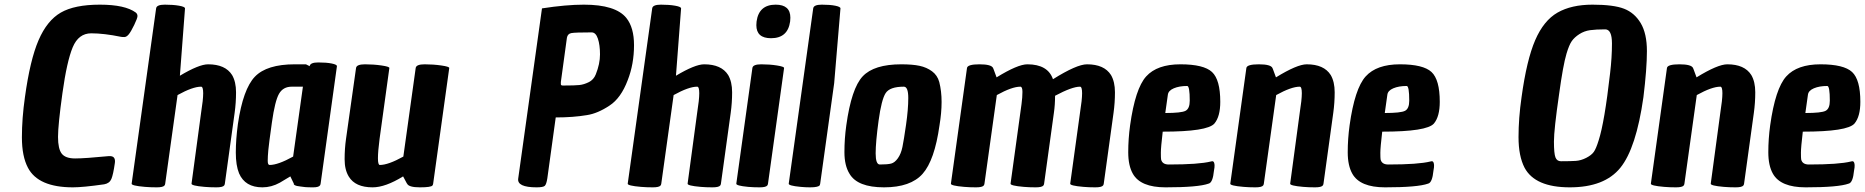

<svg xmlns="http://www.w3.org/2000/svg" viewBox="-20 -788 8004 824"><path d="M293 16Q144 16 100 -68Q74 -117 74 -198.5Q74 -280 87 -371Q109 -531 145.5 -615.5Q182 -700 241 -734Q300 -768 408.5 -768Q517 -768 563 -734Q570 -728 570 -719Q570 -710 556 -681Q542 -652 532.5 -640.5Q523 -629 513.5 -629Q504 -629 499 -630Q426 -645 371.5 -645Q317 -645 292 -585Q267 -525 248 -388.5Q229 -252 229 -200.5Q229 -149 245 -128.5Q261 -108 302.5 -108Q344 -108 447 -118Q463 -119 469 -111.5Q475 -104 473 -89Q466 -39 458 -20Q450 -1 427 3Q336 16 293 16Z M873 -512Q947 -512 976 -466Q993 -437 993 -392Q993 -347 987 -304L945 0Q944 6 942 8Q936 16 908.5 16Q881 16 858 14Q800 9 802 0L843 -304Q852 -360 852 -388Q852 -416 843 -416Q807 -416 742 -380L689 0Q688 6 686 8Q680 16 652.5 16Q625 16 602 14Q543 9 545 0L650 -752Q652 -768 687.5 -768Q723 -768 748.5 -763.5Q774 -759 774 -752L752 -463Q834 -512 873 -512Z M1106 16Q1032 16 1006 -44Q992 -78 992 -133.5Q992 -189 1001 -256Q1023 -406 1074 -459Q1125 -512 1245 -512H1293L1309 -504Q1311 -520 1346 -520Q1381 -520 1403.5 -515.5Q1426 -511 1426 -504L1356 0Q1355 6 1353 8Q1347 16 1324 16Q1301 16 1290 15Q1279 14 1270 12.5Q1261 11 1254 10Q1239 6 1241 0L1226 -31Q1195 -12 1181 -4Q1145 16 1106 16ZM1137 -80Q1173 -80 1238 -116L1280 -416H1232Q1195 -416 1177.5 -385.5Q1160 -355 1147 -263Q1134 -171 1131.5 -143.5Q1129 -116 1129 -98Q1129 -80 1137 -80Z M1579 16Q1505 16 1477 -30Q1459 -59 1459 -104.5Q1459 -150 1465 -192L1508 -496Q1510 -512 1546.5 -512Q1583 -512 1617.5 -507Q1652 -502 1651 -496L1609 -192Q1602 -138 1602 -109Q1602 -80 1610 -80Q1646 -80 1711 -116L1764 -496Q1766 -512 1802.5 -512Q1839 -512 1874 -507Q1909 -502 1908 -496L1839 0Q1838 6 1836 8Q1830 16 1782 16Q1734 16 1727 0L1726 -1L1710 -31Q1634 16 1579 16Z M2486 -768Q2622 -768 2668 -711Q2701 -670 2701 -594Q2701 -513 2674 -444Q2645 -367 2596 -335Q2545 -301 2499 -294Q2440 -284 2365 -284L2329 -23Q2325 3 2318 9.5Q2311 16 2283 16Q2198 16 2204 -22L2306 -752Q2409 -768 2486 -768ZM2387 -427Q2387 -421 2395 -421H2402Q2446 -421 2466 -423Q2486 -425 2507 -435.5Q2528 -446 2537 -469Q2555 -514 2555 -554.5Q2555 -595 2546 -622Q2537 -649 2519 -649Q2448 -649 2432 -646Q2416 -643 2413 -626L2387 -436Z M3002 -512Q3076 -512 3105 -466Q3122 -437 3122 -392Q3122 -347 3116 -304L3074 0Q3073 6 3071 8Q3065 16 3037.5 16Q3010 16 2987 14Q2929 9 2931 0L2972 -304Q2981 -360 2981 -388Q2981 -416 2972 -416Q2936 -416 2871 -380L2818 0Q2817 6 2815 8Q2809 16 2781.5 16Q2754 16 2731 14Q2672 9 2674 0L2779 -752Q2781 -768 2816.5 -768Q2852 -768 2877.5 -763.5Q2903 -759 2903 -752L2881 -463Q2963 -512 3002 -512Z M3209 -496Q3211 -512 3247 -512Q3283 -512 3314.5 -507Q3346 -502 3345 -496L3276 0Q3275 6 3273 8Q3267 16 3240 16Q3213 16 3191 14Q3138 9 3140 0ZM3309 -768Q3372 -768 3372 -712Q3372 -705 3371 -696Q3361 -624 3289 -624Q3226 -624 3226 -680Q3226 -687 3227 -696Q3237 -768 3309 -768Z M3416 14Q3363 9 3365 0L3470 -752Q3472 -768 3507 -768Q3542 -768 3564.5 -763.5Q3587 -759 3587 -752L3560 -431L3500 0Q3499 6 3497 8.5Q3495 11 3485.5 13.5Q3476 16 3456.5 16Q3437 16 3416 14Z M3848 -512Q3896 -512 3926.5 -505.5Q3957 -499 3980 -482Q4003 -465 4011 -436Q4021 -397 4021 -350.5Q4021 -304 4012 -250Q3991 -100 3939.5 -42Q3888 16 3774 16Q3660 16 3626 -42Q3604 -77 3604 -135Q3604 -193 3612 -250Q3634 -409 3682.5 -460.5Q3731 -512 3848 -512ZM3756 -82Q3789 -82 3804.5 -86Q3820 -90 3833.5 -109Q3847 -128 3853 -157.5Q3859 -187 3868.5 -253Q3878 -319 3878 -367.5Q3878 -416 3859 -416Q3799 -416 3781 -388.5Q3763 -361 3750.5 -269.5Q3738 -178 3738 -130Q3738 -82 3756 -82Z M4615 -416Q4581 -416 4508 -377Q4508 -338 4503 -304L4461 0Q4460 6 4458 8Q4452 16 4424.5 16Q4397 16 4374 14Q4315 9 4317 0L4364 -341Q4368 -371 4368 -393.5Q4368 -416 4359 -416Q4323 -416 4258 -380L4205 0Q4204 6 4202 8Q4196 16 4168.5 16Q4141 16 4118 14Q4059 9 4061 0L4130 -496Q4132 -512 4183.5 -512Q4235 -512 4242 -496Q4242 -494 4243 -494L4257 -456Q4348 -512 4389 -512Q4477 -512 4499 -448Q4601 -512 4645 -512Q4719 -512 4748 -466Q4765 -437 4765 -392Q4765 -347 4759 -304L4717 0Q4716 6 4714 8Q4708 16 4680.5 16Q4653 16 4630 14Q4571 9 4573 0L4615 -304Q4624 -360 4624 -388Q4624 -416 4615 -416Z M4982 16Q4875 16 4842 -42Q4822 -77 4822 -134.5Q4822 -192 4830 -250Q4852 -408 4899 -460Q4946 -512 5046 -512Q5146 -512 5181.5 -479Q5217 -446 5217 -351Q5217 -288 5192 -258Q5162 -223 4970 -223Q4962 -155 4962 -132.5Q4962 -110 4963 -104Q4968 -82 4996 -82Q5125 -82 5177 -95Q5178 -95 5181.5 -96Q5185 -97 5188 -94Q5196 -85 5190 -56Q5185 -4 5167 0Q5123 16 4982 16ZM5086 -356Q5086 -419 5075 -419Q5041 -419 5017.5 -409Q4994 -399 4992 -381L4981 -303Q5050 -303 5068 -312.5Q5086 -322 5086 -356Z M5588 -512Q5662 -512 5691 -466Q5708 -437 5708 -392Q5708 -347 5702 -304L5660 0Q5659 6 5657 8Q5651 16 5623.5 16Q5596 16 5573 14Q5515 9 5517 0L5558 -304Q5567 -360 5567 -388Q5567 -416 5558 -416Q5522 -416 5457 -380L5404 0Q5403 6 5401 8Q5395 16 5367.5 16Q5340 16 5317 14Q5258 9 5260 0L5329 -496Q5331 -512 5382.5 -512Q5434 -512 5441 -496Q5441 -494 5442 -494L5456 -456Q5547 -512 5588 -512Z M5924 16Q5817 16 5784 -42Q5764 -77 5764 -134.5Q5764 -192 5772 -250Q5794 -408 5841 -460Q5888 -512 5988 -512Q6088 -512 6123.5 -479Q6159 -446 6159 -351Q6159 -288 6134 -258Q6104 -223 5912 -223Q5904 -155 5904 -132.5Q5904 -110 5905 -104Q5910 -82 5938 -82Q6067 -82 6119 -95Q6120 -95 6123.5 -96Q6127 -97 6130 -94Q6138 -85 6132 -56Q6127 -4 6109 0Q6065 16 5924 16ZM6028 -356Q6028 -419 6017 -419Q5983 -419 5959.5 -409Q5936 -399 5934 -381L5923 -303Q5992 -303 6010 -312.5Q6028 -322 6028 -356Z M7033 -371Q7002 -152 6934 -68Q6866 16 6717 16Q6568 16 6523 -68Q6497 -118 6497 -199.5Q6497 -281 6510 -371Q6532 -531 6568.5 -615.5Q6605 -700 6664.5 -734Q6724 -768 6814.5 -768Q6905 -768 6950 -750.5Q6995 -733 7021.5 -688.5Q7048 -644 7048 -568.5Q7048 -493 7033 -371ZM6869 -662Q6829 -662 6804 -658.5Q6779 -655 6758 -641.5Q6737 -628 6725.5 -611.5Q6714 -595 6703 -558Q6688 -508 6671 -383Q6649 -232 6649 -180.5Q6649 -129 6655.5 -112.5Q6662 -96 6679 -96Q6720 -96 6742.5 -97.5Q6765 -99 6787.5 -110.5Q6810 -122 6820 -136Q6830 -150 6841 -186Q6866 -263 6890 -474Q6898 -541 6898 -601.5Q6898 -662 6869 -662Z M7393 -512Q7467 -512 7496 -466Q7513 -437 7513 -392Q7513 -347 7507 -304L7465 0Q7464 6 7462 8Q7456 16 7428.5 16Q7401 16 7378 14Q7320 9 7322 0L7363 -304Q7372 -360 7372 -388Q7372 -416 7363 -416Q7327 -416 7262 -380L7209 0Q7208 6 7206 8Q7200 16 7172.5 16Q7145 16 7122 14Q7063 9 7065 0L7134 -496Q7136 -512 7187.5 -512Q7239 -512 7246 -496Q7246 -494 7247 -494L7261 -456Q7352 -512 7393 -512Z M7729 16Q7622 16 7589 -42Q7569 -77 7569 -134.5Q7569 -192 7577 -250Q7599 -408 7646 -460Q7693 -512 7793 -512Q7893 -512 7928.5 -479Q7964 -446 7964 -351Q7964 -288 7939 -258Q7909 -223 7717 -223Q7709 -155 7709 -132.5Q7709 -110 7710 -104Q7715 -82 7743 -82Q7872 -82 7924 -95Q7925 -95 7928.5 -96Q7932 -97 7935 -94Q7943 -85 7937 -56Q7932 -4 7914 0Q7870 16 7729 16ZM7833 -356Q7833 -419 7822 -419Q7788 -419 7764.5 -409Q7741 -399 7739 -381L7728 -303Q7797 -303 7815 -312.5Q7833 -322 7833 -356Z"/></svg>

Font: Chau Philomene One
Style: Italic
Weight: 400
Designer: Vicente Lamonaca
Foundry: TipoType
Version: Version 1.002